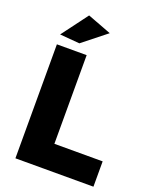

<svg xmlns="http://www.w3.org/2000/svg" viewBox="-166 -1016 896 1110"><g transform="rotate(20 281.5 -461.0)"><path d="M186 -921.9 333 -866.2 188 -751 65.9 -761.2ZM67.9 -701.2H251V-155.8H547.9V0H67.9Z"/></g></svg>

Font: Montserrat-Arabic
Style: Bold
Weight: 700
Designer: Mohamed Gaber
Foundry: Kief Type Foundry
Version: Version 5.008;PS 005.008;hotconv 1.0.88;makeotf.lib2.5.64775